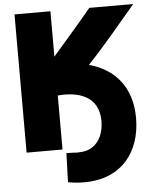

<svg xmlns="http://www.w3.org/2000/svg" viewBox="-61 -768 816 1028"><g transform="rotate(-5 347.0 -254.0)"><path d="M429 -414C563 -378 656 -279 656 -109C656 72 552 210 351 210C318 210 296 208 263 202L268 46C272 46 304 47 309 47C320 49 333 48 347 47C428 43 470 -27 470 -108C470 -234 375 -267 283 -267C270 -267 262 -266 249 -265V25H56V-718H249V-474C317 -553 397 -644 458 -718H694C606 -615 522 -511 429 -414Z"/></g></svg>

Font: Repo Black
Style: Regular
Weight: 900
Designer: Stefan Peev
Foundry: Context Ltd
Version: Version 1.502